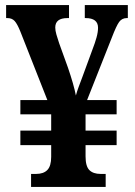

<svg xmlns="http://www.w3.org/2000/svg" viewBox="-20 -734 529 754"><path d="M102 0V-51H122Q151 -51 166 -66.5Q181 -82 181 -118V-164H60V-221H181V-285H60V-341H166L60 -610Q48 -640 37.5 -651.5Q27 -663 9 -663H4V-714H251V-663H245Q197 -663 197 -626Q197 -614 201.5 -598.5Q206 -583 212 -565L247 -468Q258 -436 266 -408Q274 -380 278 -359Q282 -374 289 -393Q296 -412 304 -433L344 -542Q353 -565 359 -586.5Q365 -608 365 -625Q365 -663 316 -663H313V-714H482V-663H478Q459 -663 448 -648Q437 -633 419 -586L322 -341H438V-285H316V-221H438V-164H316V-120Q316 -81 331 -66Q346 -51 375 -51H395V0Z"/></svg>

Font: Noto Serif Khmer Condensed
Style: Bold
Weight: 700
Width: 3
Designer: Danh Hong and the Monotype Design Team
Foundry: Monotype Imaging Inc.
Version: Version 2.004; ttfautohint (v1.8.4.7-5d5b)